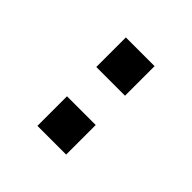

<svg xmlns="http://www.w3.org/2000/svg" viewBox="9 -898 482 482"><g transform="rotate(-45 250.0 -657.0)"><path d="M302 -606V-708H407V-606ZM93 -606V-708H198V-606Z"/></g></svg>

Font: Nunito Sans 10pt SemiExpanded Medium
Style: Regular
Weight: 500
Width: 6
Designer: Vernon Adams
Foundry: Vernon Adams
Version: Version 3.101;gftools[0.9.27]